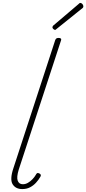

<svg xmlns="http://www.w3.org/2000/svg" viewBox="-20 -1274 589 1311"><path d="M132 17Q87 17 66.5 -15.5Q46 -48 71 -124L357 -1000Q360 -1008 365 -1011.5Q370 -1015 381 -1015Q390 -1015 395 -1011Q400 -1007 397 -999L108 -116Q92 -64 101 -40Q110 -16 136 -16Q154 -16 170.5 -25.5Q187 -35 201.5 -50Q216 -65 225 -81Q227 -87 233 -91Q239 -95 248 -90Q257 -86 258.5 -79.5Q260 -73 255 -66Q243 -45 225.5 -26Q208 -7 185 5Q162 17 132 17ZM356 -1070Q350 -1070 344 -1076Q338 -1082 338 -1087Q338 -1089 339 -1092Q340 -1095 342 -1098L516 -1246Q519 -1249 522 -1251.5Q525 -1254 528 -1254Q533 -1254 538 -1250.5Q543 -1247 546 -1241.5Q549 -1236 549 -1230Q549 -1228 548.5 -1225.5Q548 -1223 545 -1220L367 -1077Q363 -1074 361 -1072Q359 -1070 356 -1070Z"/></svg>

Font: Playwrite RO Thin
Style: Regular
Weight: 250
Version: Version 1.002